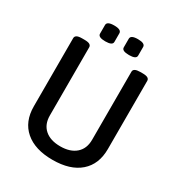

<svg xmlns="http://www.w3.org/2000/svg" viewBox="-201 -995 1053 1134"><g transform="rotate(30 325.5 -428.0)"><path d="M326 7Q206 7 139.5 -50.5Q73 -108 73 -212V-677Q73 -689 84 -695.5Q95 -702 120 -702H136Q161 -702 171.5 -695.5Q182 -689 182 -677V-213Q182 -152 220 -118.5Q258 -85 326 -85Q393 -85 431.5 -118.5Q470 -152 470 -213V-677Q470 -702 516 -702H532Q557 -702 567.5 -695.5Q578 -689 578 -677V-212Q578 -108 512 -50.5Q446 7 326 7ZM408 -755Q359 -755 359 -779V-838Q359 -863 408 -863Q457 -863 457 -838V-779Q457 -755 408 -755ZM246 -755Q197 -755 197 -779V-838Q197 -863 246 -863Q295 -863 295 -838V-779Q295 -755 246 -755Z"/></g></svg>

Font: Asap Semi Condensed Medium
Style: Regular
Weight: 500
Width: 4
Designer: Pablo Cosgaya
Foundry: Omnibus-Type
Version: Version 3.001; ttfautohint (v1.8.4.7-5d5b)